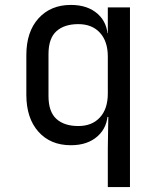

<svg xmlns="http://www.w3.org/2000/svg" viewBox="-20 -580 640 780"><path d="M418 180V20L420 -105H400L418 -126Q418 -64 377 -27Q336 10 268 10Q185 10 136 -45Q87 -100 87 -195V-356Q87 -451 136.5 -505.5Q186 -560 268 -560Q336 -560 377 -523.5Q418 -487 418 -424L400 -445H418V-550H508V180ZM298 -68Q354 -68 386 -103Q418 -138 418 -200V-350Q418 -412 386 -447Q354 -482 298 -482Q241 -482 209 -453Q177 -424 177 -360V-190Q177 -126 209 -97Q241 -68 298 -68Z"/></svg>

Font: JetBrains Mono
Style: Regular
Weight: 400
Monospace: yes
Designer: Philipp Nurullin, Konstantin Bulenkov
Foundry: JetBrains
Version: Version 2.305